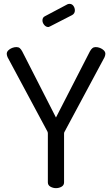

<svg xmlns="http://www.w3.org/2000/svg" viewBox="-20 -975 581 995"><path d="M270 0Q255 0 241.5 -7.5Q228 -15 228 -30V-283Q228 -289 226 -293L19 -679Q17 -684 16 -688.5Q15 -693 15 -696Q15 -706 23 -714Q31 -722 42.5 -726.5Q54 -731 65 -731Q76 -731 82.5 -725.5Q89 -720 95 -709L270 -366L446 -709Q452 -720 459 -725.5Q466 -731 476 -731Q487 -731 498.5 -726.5Q510 -722 518 -714Q526 -706 526 -696Q526 -693 525 -688.5Q524 -684 522 -679L315 -293Q312 -289 312 -283V-30Q312 -15 299 -7.5Q286 0 270 0ZM230 -835Q218 -835 209 -846Q200 -857 200 -869Q200 -885 213 -891L330 -953Q336 -955 340 -955Q353 -955 360.5 -944.5Q368 -934 368 -921Q368 -905 354 -897L241 -839Q238 -838 235.5 -836.5Q233 -835 230 -835Z"/></svg>

Font: Dosis ExtraLight Medium
Style: Regular
Weight: 500
Version: Version 3.001; ttfautohint (v1.8.2)